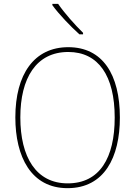

<svg xmlns="http://www.w3.org/2000/svg" viewBox="-20 -971 705 1001"><path d="M283 -951H253V-944C287 -897 347 -834 394 -792H413V-800C370 -842 315 -904 283 -951ZM605 -358C605 -583 515 -725 336 -725C158 -725 60 -584 60 -359C60 -154 142 10 332 10C524 10 605 -151 605 -358ZM86 -359C86 -563 168 -700 336 -700C493 -700 578 -576 578 -358C578 -148 500 -15 333 -15C168 -15 86 -152 86 -359Z"/></svg>

Font: Noto Sans Arabic UI SmCn Th
Style: Regular
Weight: 100
Width: 4
Designer: Monotype Design Team, Nadine Chahine and Nizar Qandah
Foundry: Monotype Imaging Inc.
Version: Version 2.010